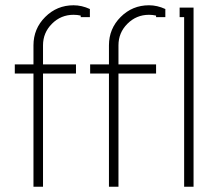

<svg xmlns="http://www.w3.org/2000/svg" viewBox="-20 -708 825 728"><path d="M661.1 -679.2H713.9V0H678.2V-643.1H661.1ZM606.9 -673.8V-643.1H571.8V-648.9Q558.6 -651.9 544.9 -651.9Q497.1 -651.9 463.1 -617.9Q429.2 -584 429.2 -536.1V-463.9H571.8V-429.2H429.2V0H393.1V-429.2H321.8V-463.9H393.1V-536.1Q393.1 -599.1 437.5 -643.6Q481.9 -688 544.9 -688Q576.2 -688 606.9 -673.8ZM320.8 -673.8V-643.1H286.1V-648.9Q272.9 -651.9 258.8 -651.9Q210.9 -651.9 177 -617.9Q143.1 -584 143.1 -536.1V-463.9H268.1V-429.2H143.1V0H106.9V-429.2H36.1V-463.9H106.9V-536.1Q106.9 -599.1 151.4 -643.6Q195.8 -688 258.8 -688Q290 -688 320.8 -673.8Z"/></svg>

Font: Rawengulk
Style: Regular
Weight: 400
Version: Version 0.92